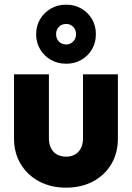

<svg xmlns="http://www.w3.org/2000/svg" viewBox="-20 -812 579 842"><path d="M269.5 11Q203.2 11 151.6 -16.5Q100 -44 70.8 -92.7Q41.5 -141.3 41.5 -204.4V-486H194.5V-206Q194.5 -180.9 203.4 -162.8Q212.4 -144.7 229.4 -134.8Q246.5 -125 269.7 -125Q304 -125 324 -146.5Q344 -168.1 344 -206V-486H497V-204.5Q497 -140.5 468 -92Q439 -43.5 387.8 -16.2Q336.6 11 269.5 11ZM270.6 -532.5Q232.3 -532.5 202.7 -549.8Q173 -567 155.8 -596.1Q138.5 -625.2 138.5 -661.8Q138.5 -698.5 155.8 -727.8Q173 -757 202.8 -774.2Q232.5 -791.5 270.5 -791.5Q307.5 -791.5 337 -774.4Q366.4 -757.2 383.5 -728.1Q400.5 -698.9 400.5 -662.1Q400.5 -625.3 383.5 -596.1Q366.5 -566.8 337 -549.7Q307.5 -532.5 270.6 -532.5ZM270.6 -617Q288.5 -617 301 -630Q313.5 -642.9 313.5 -662.2Q313.5 -681.5 301 -694.2Q288.5 -707 270.5 -707Q250.3 -707 238.1 -694.1Q226 -681.3 226 -662.1Q226 -643 238.2 -630Q250.4 -617 270.6 -617Z"/></svg>

Font: Outfit Thin
Style: Regular
Weight: 100
Designer: Rodrigo Fuenzalida
Foundry: fragTYPE
Version: Version 1.100;gftools[0.9.27]